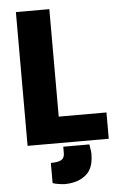

<svg xmlns="http://www.w3.org/2000/svg" viewBox="-61 -745 667 1018"><g transform="rotate(-5 272.5 -235.5)"><path d="M241 -129H495V11H63V-701H241ZM251 67V32H390Q396 68 396 71Q397 85 396 91Q395 162 354 195Q313 228 250 230Q243 231 225 229Q191 225 178 219V112Q215 112 233 102.5Q251 93 251 67Z"/></g></svg>

Font: Repo
Style: ExtraBold
Weight: 800
Designer: Stefan Peev
Foundry: Context Ltd
Version: Version 001.000